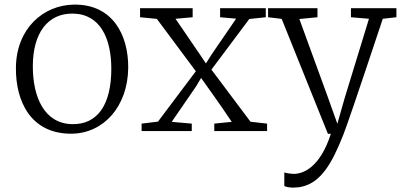

<svg xmlns="http://www.w3.org/2000/svg" viewBox="-20 -583 1783 854"><path d="M50.8 -283.7C48.8 -131.3 117.7 12.2 296.9 11.7C440.4 11.2 548.8 -109.4 550.3 -281.7C551.3 -428.2 480.5 -564.5 309.6 -562.5C172.4 -561 53.2 -456.1 50.8 -283.7ZM300.3 -30.8C176.8 -33.7 126 -150.9 126 -288.1C126 -435.1 191.9 -524.4 304.7 -522.5C427.7 -520.5 475.1 -409.2 475.1 -277.3C475.1 -116.2 413.1 -28.3 300.3 -30.8Z M609.9 0H833V-33.2L743.7 -41L852.1 -198.7L874.5 -236.3L906.7 -190.9C909.7 -186 956.5 -122.6 1010.7 -41L933.1 -33.2V0H1168V-33.2L1094.2 -41.5L920.4 -273.4L1088.9 -498.5L1162.1 -506.3V-546.4H959V-506.3L1030.3 -500L920.9 -340.3L896 -300.8L868.7 -341.3L760.7 -499.5L836.9 -506.3V-546.4H603V-506.3L677.7 -499L851.1 -266.1L682.6 -42L609.9 -33.2Z M1244.6 184.1V244.1C1250 248.5 1270 251.5 1283.2 251.5C1298.8 251.5 1312.5 250 1325.7 246.6C1406.7 226.6 1456.1 146.5 1507.3 15.6C1522.5 -23.4 1555.2 -117.2 1682.6 -499.5L1743.2 -506.3V-546.4H1541V-506.3L1621.1 -499.5L1513.7 -148.9L1480.5 -32.7L1436 -157.2L1311.5 -498.5L1392.1 -506.3V-546.4H1172.4V-506.3L1232.9 -499L1438.5 12.2H1451.7C1404.3 159.2 1331.1 191.4 1283.7 190.4C1272 189.9 1255.4 187.5 1244.6 184.1Z"/></svg>

Font: Merriweather
Style: Light
Weight: 250
Designer: Eben Sorkin ( eben@eyebytes.com )
Foundry: Sorkin Type Co.
Version: Version 1.003